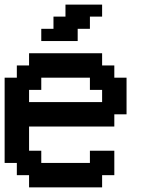

<svg xmlns="http://www.w3.org/2000/svg" viewBox="-20 -809 644 829"><path d="M262.7 0H105.5V-26.4V-52.7H79.1H52.7V-79.1V-105.5H26.4H0V-289.1V-473.6H26.4H52.7V-500V-526.4H79.1H105.5V-552.7V-579.1H262.7H420.9V-552.7V-526.4H447.3H473.6V-500V-473.6H500H526.4V-394.5V-315.4H500H473.6V-289.1V-262.7H289.1H105.5V-210.9V-158.2H131.8H158.2V-131.8V-105.5H262.7H368.2V-131.8V-158.2H420.9H473.6V-105.5V-52.7H447.3H420.9V-26.4V0ZM262.7 -368.2H420.9V-394.5V-420.9H394.5H368.2V-447.3V-473.6H262.7H158.2V-447.3V-420.9H131.8H105.5V-394.5V-368.2ZM237.3 -631.8H158.2V-658.2V-684.6H184.6H210.9V-710.9V-737.3H237.3H262.7V-762.7V-789.1H341.8H420.9V-762.7V-737.3H394.5H368.2V-710.9V-684.6H341.8H315.4V-658.2V-631.8Z"/></svg>

Font: VCR Jazz Mono
Style: Regular
Weight: 400
Version: Version 3.1